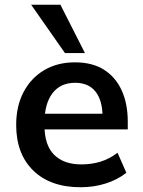

<svg xmlns="http://www.w3.org/2000/svg" viewBox="-20 -777 602 807"><path d="M319 10Q192 10 120 -60Q48 -130 48 -252Q48 -331 79 -390Q110 -449 165.5 -482Q221 -515 295 -515Q368 -515 417 -484Q466 -453 491.5 -397Q517 -341 517 -266V-233H149V-299H428L411 -285Q411 -355 381.5 -392Q352 -429 296 -429Q234 -429 200.5 -385Q167 -341 167 -262V-249Q167 -167 207.5 -126.5Q248 -86 322 -86Q365 -86 402.5 -97.5Q440 -109 474 -135L511 -51Q475 -22 425 -6Q375 10 319 10ZM253 -554 111 -757H234L337 -554Z"/></svg>

Font: Mulish ExtraLight
Style: Regular
Weight: 200
Designer: Vernon Adams
Foundry: Vernon Adams
Version: Version 3.603